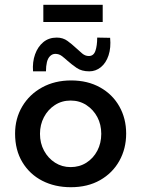

<svg xmlns="http://www.w3.org/2000/svg" viewBox="-20 -772 590 802"><path d="M43 -214Q43 -277 73 -327.5Q103 -378 156 -407Q209 -436 277 -436Q346 -436 398 -407Q450 -378 478.5 -327.5Q507 -277 507 -214Q507 -151 478.5 -100Q450 -49 398 -19.5Q346 10 276 10Q209 10 156.5 -17Q104 -44 73.5 -94.5Q43 -145 43 -214ZM147 -213Q147 -174 164 -142.5Q181 -111 210 -92.5Q239 -74 275 -74Q312 -74 341 -92.5Q370 -111 386.5 -142.5Q403 -174 403 -213Q403 -252 386.5 -283Q370 -314 341 -333Q312 -352 275 -352Q238 -352 209 -333Q180 -314 163.5 -282.5Q147 -251 147 -213ZM353 -474Q321 -474 300 -488.5Q279 -503 261 -519Q249 -530 237.5 -538.5Q226 -547 211 -547Q199 -547 189.5 -538Q180 -529 176 -512.5Q172 -496 172 -474H118Q115 -513 126.5 -545Q138 -577 161 -596Q184 -615 217 -615Q243 -615 262 -601Q281 -587 297 -572Q311 -559 323.5 -548.5Q336 -538 351 -538Q371 -538 378.5 -559.5Q386 -581 386 -615L440 -614Q444 -573 433.5 -541Q423 -509 401.5 -491.5Q380 -474 353 -474ZM161 -752H409V-680H161Z"/></svg>

Font: Josefin Sans Medium
Style: Regular
Weight: 500
Designer: Santiago Orozco
Foundry: Typemade
Version: Version 2.001